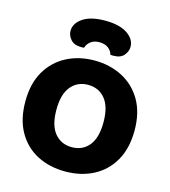

<svg xmlns="http://www.w3.org/2000/svg" viewBox="-126 -957 954 1075"><g transform="rotate(15 351.5 -419.0)"><path d="M351 -731Q320 -731 300.5 -716Q281 -701 275 -679Q270 -678 266 -678Q262 -678 257 -678Q217 -678 197 -701Q177 -724 177 -750Q177 -795 222.5 -825.5Q268 -856 351 -856Q434 -856 479.5 -825.5Q525 -795 525 -750Q525 -724 505.5 -701Q486 -678 445 -678Q441 -678 436.5 -678Q432 -678 427 -679Q422 -701 402 -716Q382 -731 351 -731ZM668 -304Q668 -200 626.5 -128Q585 -56 513.5 -19Q442 18 351 18Q260 18 188.5 -19Q117 -56 76 -128Q35 -200 35 -304Q35 -408 77 -479.5Q119 -551 190.5 -588Q262 -625 351 -625Q440 -625 512 -588Q584 -551 626 -479.5Q668 -408 668 -304ZM488 -304Q488 -393 451 -438.5Q414 -484 351 -484Q290 -484 252.5 -439Q215 -394 215 -304Q215 -213 252.5 -168Q290 -123 352 -123Q414 -123 451 -168Q488 -213 488 -304Z"/></g></svg>

Font: Baloo Tamma 2 ExtraBold
Style: Regular
Weight: 800
Designer: Divya Kowshik, Shuchita Grover and Ek Type
Foundry: Ek Type
Version: Version 1.700